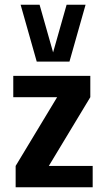

<svg xmlns="http://www.w3.org/2000/svg" viewBox="-20 -790 447 810"><path d="M46 -90V0H371V-90H186L361 -380V-470H36V-380H221ZM135 -530H273L341 -770H261L204 -569L147 -770H67Z"/></svg>

Font: Tanklager Original
Style: Regular
Weight: 400
Designer: Ariel Martín Pérez
Foundry: Tunera Type Foundry
Version: Version 1.000;Glyphs 3.3 (3310)